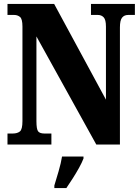

<svg xmlns="http://www.w3.org/2000/svg" viewBox="-20 -734 712 975"><path d="M18 0V-56H45Q68 -56 81 -66.5Q94 -77 94 -119V-599Q94 -638 81.5 -648Q69 -658 53 -658H18V-714H255L518 -228V-599Q518 -634 506.5 -646Q495 -658 478 -658H442V-714H665V-658H630Q611 -658 600 -644.5Q589 -631 589 -595V0H469L165 -549V-119Q165 -77 174 -66.5Q183 -56 205 -56H241V0ZM256 208Q265 179 277.5 136Q290 93 295 61H404V71Q396 92 381 119Q366 146 349 172.5Q332 199 317 221H256Z"/></svg>

Font: Noto Serif Sinhala ExtraCondensed Black
Style: Regular
Weight: 900
Width: 2
Designer: Jelle Bosma - Monotype Design Team
Foundry: Monotype Imaging Inc.
Version: Version 2.007; ttfautohint (v1.8.4.7-5d5b)